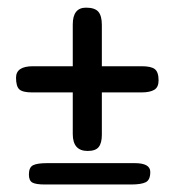

<svg xmlns="http://www.w3.org/2000/svg" viewBox="-20 -514 465 509"><path d="M56.6 -51.3Q56.6 -70.3 67.6 -75.9Q78.6 -81.5 104.5 -81.5H337.4Q378.4 -81.5 378.4 -58.1Q378.4 -37.1 366.5 -31Q354.5 -24.9 327.6 -24.9H99.1Q75.2 -24.9 65.9 -30Q56.6 -35.2 56.6 -51.3ZM250 -156.7Q250 -134.8 241.7 -124.3Q233.4 -113.8 212.4 -113.8Q172.9 -113.8 172.9 -158.7V-269H65.4Q40 -269 31.2 -277.1Q22.5 -285.2 22.5 -308.1Q22.5 -338.4 67.4 -338.4H172.9V-449.2Q172.9 -493.7 208 -493.7Q231.4 -493.7 240.7 -482.9Q250 -472.2 250 -447.8V-338.4H356Q380.9 -338.4 390.6 -330.6Q400.4 -322.8 400.4 -300.8Q400.4 -282.7 388.9 -275.9Q377.4 -269 354.5 -269H250Z"/></svg>

Font: Corben
Style: Regular
Weight: 400
Designer: vernon adams
Foundry: vernon adams
Version: Version 1.100